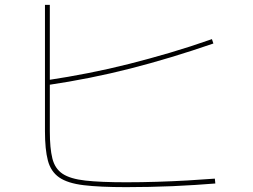

<svg xmlns="http://www.w3.org/2000/svg" viewBox="-20 -765 1040 790"><path d="M499 5Q391 5 324.5 -3Q258 -11 223.5 -35Q189 -59 177 -104.5Q165 -150 165 -225V-745H185V-225Q185 -155 195.5 -113Q206 -71 237.5 -50Q269 -29 331.5 -22Q394 -15 499 -15Q561 -15 625.5 -17Q690 -19 751.5 -22.5Q813 -26 864 -30L866 -10Q827 -7 782.5 -4Q738 -1 690 1Q642 3 593.5 4Q545 5 499 5ZM174 -435Q260 -448 344 -464.5Q428 -481 511 -502Q594 -523 679 -548Q764 -573 852 -604L858 -586Q681 -525 516.5 -483Q352 -441 176 -415Z"/></svg>

Font: M PLUS 2 Thin Thin
Style: Regular
Weight: 250
Version: Version 1.001